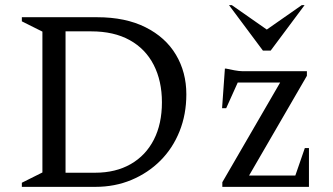

<svg xmlns="http://www.w3.org/2000/svg" viewBox="-20 -727 1297 747"><path d="M65 0V-16L145 -56V-604L65 -644V-660H358Q468 -660 546 -621Q624 -582 664.5 -514Q705 -446 705 -360Q705 -282 678.5 -216Q652 -150 604 -102Q556 -54 491.5 -27Q427 0 351 0ZM335 -605H235V-55H350Q430 -55 488.5 -88.5Q547 -122 578.5 -183.5Q610 -245 610 -329Q610 -412 578 -474.5Q546 -537 484.5 -571Q423 -605 335 -605ZM845 0V-18L1070 -406H905L860 -306H844L855 -460H860Q873 -457 892 -453.5Q911 -450 923 -450H1174V-432L949 -44H1129L1166 -151H1182V0ZM1003 -530 871 -707H882L1018 -612L1154 -707H1165L1033 -530Z"/></svg>

Font: Spectral SC
Style: Regular
Weight: 400
Designer: Jean-Baptiste Levee
Foundry: Production Type
Version: Version 2.001